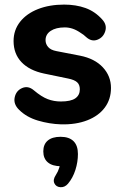

<svg xmlns="http://www.w3.org/2000/svg" viewBox="-20 -520 522 819"><path d="M61.8 -51.3Q36.7 -75.4 42.6 -104.3Q48.5 -133.1 74.2 -144.3Q99.8 -155.4 123.9 -135.2Q157.3 -107 183.6 -97.1Q209.9 -87.1 239.5 -87.1Q282.2 -87.1 301.3 -100.6Q320.5 -114.1 320.5 -139Q320.5 -158.6 309 -169.1Q297.5 -179.7 270.2 -185.1L168.2 -206.2Q105.4 -219.4 71.6 -255Q37.9 -290.6 37.9 -345Q37.9 -391.6 65.6 -426.9Q93.4 -462.2 142.2 -481.3Q191 -500.4 253.7 -500.4Q303.8 -500.4 344.7 -485.8Q385.6 -471.1 416.6 -436.3Q437.1 -413.6 429 -387.1Q420.9 -360.5 395.9 -350.7Q371 -340.8 347.6 -361.8Q335.8 -373 326.1 -378.4Q307.7 -391.4 290.7 -397.3Q273.7 -403.1 256.5 -403.1Q218.6 -403.1 196.5 -388.4Q174.3 -373.7 174.3 -348.8Q174.3 -332.2 185.3 -319.5Q196.3 -306.7 220.2 -302.1L321.4 -282.5Q384 -270.1 418.7 -232.8Q453.4 -195.5 453.4 -144.9Q453.4 -96.6 427 -61.1Q400.6 -25.6 352.2 -6.8Q303.8 12 240.1 10.4Q190.8 8.8 142 -5.6Q93.2 -20 61.8 -51.3ZM218.5 226Q227.3 212.6 232.6 195.9Q237.9 179.3 237.9 165.7L240.9 189.1Q203.6 189.1 184.2 172.7Q164.7 156.3 164.7 125.8Q164.7 95.6 183.8 79.5Q202.8 63.5 238.3 63.5Q274.6 63.5 293.5 82Q312.4 100.6 312.4 136.8Q312.4 171 301.6 205Q290.8 238.9 270 263.7Q256.2 279.7 237.7 278.5Q219.1 277.3 211.9 261.8Q204.7 246.3 218.5 226Z"/></svg>

Font: SN Pro Thin
Style: Regular
Weight: 200
Designer: Tobias Whetton
Foundry: Supernotes
Version: Version 1.003;Glyphs 3.3 (3324)